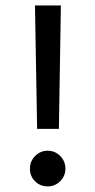

<svg xmlns="http://www.w3.org/2000/svg" viewBox="-20 -682 349 702"><path d="M107.9 -662.1H202.6L195.3 -210.9H115.7ZM89.4 -65.4Q89.4 -92.3 108.4 -111.6Q127.4 -130.9 154.3 -130.9Q181.2 -130.9 200.2 -111.6Q219.2 -92.3 219.2 -65.4Q219.2 -38.6 200.2 -19.5Q181.2 -0.5 154.3 -0.5Q127.4 -0.5 108.4 -19Q89.4 -37.6 89.4 -65.4Z"/></svg>

Font: Vazir WOL
Style: Regular-WOL
Weight: 400
Designer: Saber Rastikerdar
Foundry: Saber Rastikerdar
Version: Version 27.2.2